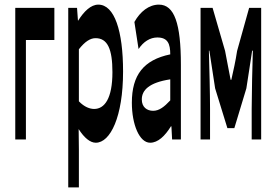

<svg xmlns="http://www.w3.org/2000/svg" viewBox="-20 -603 1194 830"><path d="M46 -569V0H92V-430H215V-569Z M275 -569V207H321V44L320 -45C344 -7 370 14 394 14C457 14 512 -98 512 -294C512 -469 475 -583 405 -583C373 -583 343 -554 318 -514H317L313 -569ZM321 -165V-390C347 -423 370 -438 393 -438C445 -438 466 -391 466 -291C466 -177 432 -132 387 -132C369 -132 345 -140 321 -165Z M629 14C663 14 693 -15 719 -57H721L724 0H762V-323C762 -501 734 -583 667 -583C624 -583 586 -553 561 -508L579 -391C600 -423 629 -441 660 -441C705 -441 716 -414 716 -368C601 -344 550 -279 550 -159C550 -64 583 14 629 14ZM593 -173C593 -213 624 -246 716 -260V-169C690 -141 668 -124 642 -124C615 -124 593 -140 593 -173Z M847 -569V0H888V-132C888 -194 885 -319 883 -384H885C893 -335 902 -270 910 -221L963 -49H993L1045 -221C1053 -270 1062 -333 1070 -384H1073C1071 -319 1068 -194 1068 -132V0H1109V-569H1057L1005 -383C998 -337 989 -298 980 -258H977C970 -298 961 -337 953 -383L899 -569Z"/></svg>

Font: 寒蝉无机体 CompactMedium
Style: Regular
Weight: 500
Width: 3
Designer: ChillTanhei {Warren2060}; 
Source Han Sans {Ryoko NISHIZUKA 西塚涼子 (kana, bopomofo & ideographs); Paul D. Hunt (Latin, Gre
Foundry: ChillType&Adobe
Version: Version 1.000;Glyphs 3.1.1 (3135)